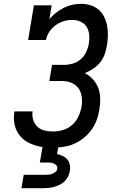

<svg xmlns="http://www.w3.org/2000/svg" viewBox="-20 -763 640 1003"><path d="M92 220 104 150H219Q228 150 236.5 149Q245 148 254 144.5Q263 141 270.5 134.5Q278 128 279 119Q281 110 276 103Q271 96 263.5 92Q256 88 247 87Q238 86 229 86H188L202 5Q169 0 138 -13.5Q107 -27 86 -51.5Q65 -76 57 -109Q49 -142 55 -177L56 -181H151L150 -179Q147 -156 154 -135Q161 -114 176.5 -100Q192 -86 213.5 -81Q235 -76 257 -76Q283 -76 309.5 -84Q336 -92 357 -110.5Q378 -129 389.5 -154Q401 -179 406 -205Q409 -223 408.5 -240.5Q408 -258 403.5 -274Q399 -290 389 -303Q379 -316 365 -324.5Q351 -333 334.5 -336.5Q318 -340 300 -340H238L252 -424H314Q336 -424 359 -430.5Q382 -437 400.5 -452.5Q419 -468 429.5 -490Q440 -512 444 -534Q448 -558 446 -581Q444 -604 432.5 -622.5Q421 -641 400.5 -650Q380 -659 356 -659Q334 -659 311.5 -652Q289 -645 270 -631Q251 -617 237.5 -596.5Q224 -576 220 -554H127L157 -735H250L238 -663Q254 -682 273.5 -697Q293 -712 314 -722.5Q335 -733 358 -738Q381 -743 403 -743Q429 -743 453 -735.5Q477 -728 495 -712.5Q513 -697 524 -675Q535 -653 539.5 -628.5Q544 -604 543.5 -578.5Q543 -553 539 -527Q535 -503 527 -480Q519 -457 503.5 -437.5Q488 -418 466.5 -404Q445 -390 423 -381Q447 -369 465.5 -348.5Q484 -328 493.5 -302.5Q503 -277 503.5 -248.5Q504 -220 499 -190Q495 -165 486.5 -140Q478 -115 463 -92.5Q448 -70 428 -51.5Q408 -33 384 -20Q360 -7 334.5 -0.5Q309 6 284 7L278 42Q293 45 307 51.5Q321 58 331 69.5Q341 81 344.5 97Q348 113 345 129Q343 144 336 158Q329 172 318.5 183Q308 194 294 201Q280 208 265.5 212.5Q251 217 236 218.5Q221 220 207 220Z"/></svg>

Font: Iosevka Etoile Medium
Style: Italic
Weight: 500
Italic angle: -9°
Designer: Belleve Invis
Foundry: Belleve Invis
Version: Version 22.1.2; ttfautohint (v1.8.4)